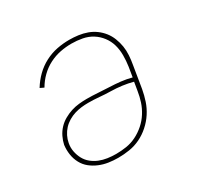

<svg xmlns="http://www.w3.org/2000/svg" viewBox="-124 -679 847 827"><g transform="rotate(-30 300.0 -265.0)"><path d="M242 8Q218 8 194.5 4.5Q171 1 149.5 -8Q128 -17 110.5 -31Q93 -45 82 -65.5Q71 -86 67.5 -109.5Q64 -133 67 -157Q71 -176 80 -194.5Q89 -213 103 -228Q117 -243 135.5 -253.5Q154 -264 173 -270Q192 -276 211.5 -278Q231 -280 250 -280Q278 -280 305.5 -278Q333 -276 360.5 -275Q388 -274 415 -271Q442 -268 468 -261L476 -310Q480 -337 480 -364.5Q480 -392 473 -416.5Q466 -441 450.5 -461.5Q435 -482 413.5 -495.5Q392 -509 365.5 -514Q339 -519 312 -519Q284 -519 256 -513.5Q228 -508 201.5 -494.5Q175 -481 153.5 -460Q132 -439 117 -413L98 -422Q115 -450 138.5 -473Q162 -496 191 -511Q220 -526 250.5 -532Q281 -538 312 -538Q334 -538 356.5 -535Q379 -532 399.5 -524.5Q420 -517 437 -504.5Q454 -492 467 -475.5Q480 -459 488 -438.5Q496 -418 499.5 -396.5Q503 -375 501.5 -352Q500 -329 496 -307L478 -197Q473 -169 464 -142Q455 -115 439 -90.5Q423 -66 400.5 -46Q378 -26 352 -13.5Q326 -1 298 3.5Q270 8 242 8ZM242 -11Q267 -11 293 -15Q319 -19 343 -31Q367 -43 387.5 -61Q408 -79 422.5 -102Q437 -125 445 -149.5Q453 -174 457 -200L464 -242Q438 -249 411 -252.5Q384 -256 356.5 -256.5Q329 -257 302 -259.5Q275 -262 247 -262Q230 -262 213 -260Q196 -258 179.5 -253Q163 -248 147 -238.5Q131 -229 119 -216Q107 -203 99 -187Q91 -171 88 -154Q84 -133 88 -112.5Q92 -92 101.5 -74.5Q111 -57 126.5 -44.5Q142 -32 160.5 -24.5Q179 -17 200 -14Q221 -11 242 -11Z"/></g></svg>

Font: Iosevka Slab Thin Extended
Style: Italic
Weight: 100
Width: 7
Italic angle: -9°
Monospace: yes
Designer: Belleve Invis
Foundry: Belleve Invis
Version: Version 11.1.0; ttfautohint (v1.8.3)